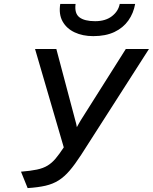

<svg xmlns="http://www.w3.org/2000/svg" viewBox="-20 -951 782 983"><path d="M121.5 12 87.5 -72Q137 -76 169 -82.8Q201 -89.5 223.2 -103Q245.5 -116.5 264.5 -139Q283.5 -161.5 306.5 -196.5L159.5 -700H268.5L365.5 -334.5Q368 -326.5 370 -317.8Q372 -309 373.5 -300Q378 -308.5 383.8 -318.5Q389.5 -328.5 394 -336L624 -700H742.5L395 -157.5Q363.5 -109 336.5 -77.5Q309.5 -46 280.2 -27.5Q251 -9 213 -0.2Q175 8.5 121.5 12ZM457.5 -766Q403 -766 361.8 -785.5Q320.5 -805 300.2 -841.8Q280 -878.5 288.5 -931H367Q360.5 -882.5 386.5 -862.5Q412.5 -842.5 467 -842.5Q520 -842.5 553 -868Q586 -893.5 593 -931H672Q663.5 -883 637 -845.8Q610.5 -808.5 565.8 -787.2Q521 -766 457.5 -766Z"/></svg>

Font: Overpass Medium
Style: Italic
Weight: 500
Italic angle: -10°
Designer: Delve Withrington, Dave Bailey, Thomas Jockin
Foundry: Delve Fonts LLC
Version: Version 4.000